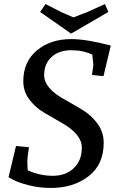

<svg xmlns="http://www.w3.org/2000/svg" viewBox="-20 -913 583 948"><path d="M123 -186Q115 -136 115 -118Q115 -100 117 -72Q177 -45 240.5 -45Q304 -45 344 -82.5Q384 -120 384 -184Q384 -251 282 -308Q240 -332 197.5 -357Q155 -382 125 -421.5Q95 -461 95 -512Q95 -608 162 -664Q229 -720 332 -720Q407 -720 527 -688L491 -537L434 -543Q441 -587 441 -591.5Q441 -596 436 -643Q391 -665 331.5 -665Q272 -665 235 -632Q198 -599 198 -542Q198 -476 302 -420Q345 -396 388 -370Q431 -344 461.5 -302.5Q492 -261 492 -207Q492 -101 417.5 -43Q343 15 231 15Q173 15 121 1.5Q69 -12 46 -25L22 -38L59 -192ZM498 -893 515 -854 331 -747 178 -854 205 -893 285 -852 343 -827Q387 -845 408 -852Z"/></svg>

Font: Andada
Style: Italic
Weight: 400
Italic angle: -8.29999°
Designer: Carolina Giovagnoli
Foundry: Carolina Giovagnoli
Version: Version 1.003